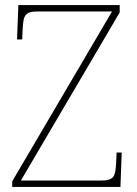

<svg xmlns="http://www.w3.org/2000/svg" viewBox="-20 -734 538 754"><path d="M28 0H453L458 -135H438L436 -93C433 -39 427 -25 375 -25H62L450 -685V-714H52L47 -579H67L69 -620C72 -675 78 -689 130 -689H420L28 -22Z"/></svg>

Font: Noto Serif Sinhala Thin
Style: Regular
Weight: 100
Designer: Jelle Bosma - Monotype Design Team
Foundry: Monotype Imaging Inc.
Version: Version 2.007